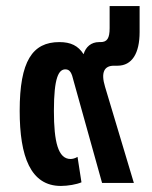

<svg xmlns="http://www.w3.org/2000/svg" viewBox="-20 -604 502 634"><path d="M181 10C204 10 233 5 249 -2L236 -86C228 -81 219 -79 213 -79C172 -79 158 -135 158 -238C158 -349 174 -375 196 -375C211 -375 217 -363 223 -337L317 0H422L327 -317C312 -366 325 -387 356 -387H368C416 -387 441 -428 441 -498V-584H342V-511C342 -478 334 -465 312 -465H307C281 -465 263 -449 256 -425C238 -453 214 -465 176 -465C87 -465 45 -402 45 -238C45 -87 81 10 181 10Z"/></svg>

Font: Noto Sans Thai Cond SemBd
Style: Regular
Weight: 600
Width: 3
Designer: Monotype Design Team
Foundry: Monotype Imaging Inc.
Version: Version 2.002